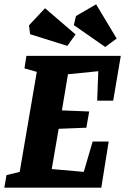

<svg xmlns="http://www.w3.org/2000/svg" viewBox="-34 -867 578 887"><path d="M489 -402H415L420 -538L280 -524L252 -357L378 -352L365 -277L237 -272L205 -86L353 -73L394 -213H468L434 0H-14L-4 -58L57 -73L136 -535L79 -551L88 -609H524ZM452 -650 307 -751 317 -793 410 -847 505 -689ZM277 -655 105 -709 100 -750 174 -829 315 -708Z"/></svg>

Font: Grenze
Style: Bold Italic
Weight: 700
Italic angle: -10°
Designer: Renata Polastri
Foundry: Omnibus-Type
Version: Version 1.002; ttfautohint (v1.8)